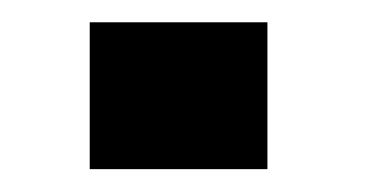

<svg xmlns="http://www.w3.org/2000/svg" viewBox="-20 -148 330 168"><path d="M58.5 -128.5V0H214V-128.5Z"/></svg>

Font: Anybody ExtraExpanded SemiBold
Style: Regular
Weight: 600
Width: 8
Version: Version 1.113;gftools[0.9.25]